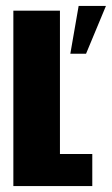

<svg xmlns="http://www.w3.org/2000/svg" viewBox="-20 -627 377 647"><path d="M25 0V-591H182V-108H291V0ZM217 -446 245 -607H337L270 -446Z"/></svg>

Font: Alumni Sans Thin Black
Style: Regular
Weight: 900
Version: Version 1.018